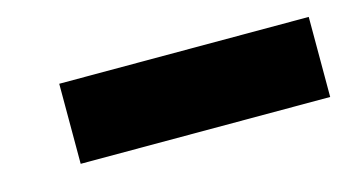

<svg xmlns="http://www.w3.org/2000/svg" viewBox="-33 -827 502 278"><g transform="rotate(-15 218.5 -688.0)"><path d="M63 -628V-748H437V-628Z"/></g></svg>

Font: Lexend Mega Black
Style: Regular
Weight: 900
Version: Version 1.007